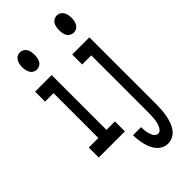

<svg xmlns="http://www.w3.org/2000/svg" viewBox="-295 -803 1090 1090"><g transform="rotate(-45 250.0 -258.0)"><path d="M119 -601Q107 -601 96.5 -607Q86 -613 80 -623.5Q74 -634 71.5 -646Q69 -658 69 -670Q69 -682 71.5 -694Q74 -706 80 -716.5Q86 -727 96.5 -733Q107 -739 119 -739Q131 -739 142 -733Q153 -727 159 -716.5Q165 -706 167 -694Q169 -682 169 -670Q169 -658 167 -646Q165 -634 159 -623.5Q153 -613 142 -607Q131 -601 119 -601ZM14 0V-80H91V-440H23V-520H156V-80H224V0ZM416 -601Q404 -601 393 -607Q382 -613 376 -623.5Q370 -634 368 -646Q366 -658 366 -670Q366 -682 368 -694Q370 -706 376 -716.5Q382 -727 393 -733Q404 -739 416 -739Q428 -739 438.5 -733Q449 -727 455 -716.5Q461 -706 463.5 -694Q466 -682 466 -670Q466 -658 463.5 -646Q461 -634 455 -623.5Q449 -613 438.5 -607Q428 -601 416 -601ZM349 223Q330 223 312.5 214.5Q295 206 282.5 191.5Q270 177 262.5 159.5Q255 142 250.5 123.5Q246 105 243.5 86Q241 67 241 48H306Q306 57 306.5 66.5Q307 76 308.5 85.5Q310 95 313 104.5Q316 114 320 122Q324 130 331.5 136.5Q339 143 349 143Q361 143 369 133.5Q377 124 381.5 112.5Q386 101 388.5 89.5Q391 78 392 66Q393 54 393.5 42.5Q394 31 394 19V-440H321V-520H459V19Q459 40 457.5 61.5Q456 83 452 104Q448 125 441 145.5Q434 166 421.5 184Q409 202 389.5 212.5Q370 223 349 223Z"/></g></svg>

Font: Iosevka Curly Medium
Style: Regular
Weight: 500
Monospace: yes
Designer: Belleve Invis
Foundry: Belleve Invis
Version: Version 22.1.2; ttfautohint (v1.8.4)